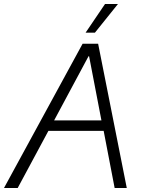

<svg xmlns="http://www.w3.org/2000/svg" viewBox="-63 -945 711 965"><path d="M529.8 -924.8 414.1 -780.8H367.2L464.8 -924.8ZM513.2 0 458 -287.1H180.2L25.9 0H-43L352.1 -725.1H430.2L574.2 0ZM209 -339.8H446.8L384.8 -662.1H381.8Z"/></svg>

Font: Stilu Light
Style: Italic
Weight: 300
Italic angle: -10°
Designer: Genilson Lima Santos
Foundry: Genilson Lima Santos
Version: Version 1.200;PS 001.200;hotconv 1.0.88;makeotf.lib2.5.64775